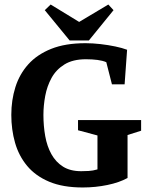

<svg xmlns="http://www.w3.org/2000/svg" viewBox="-20 -820 659 849"><path d="M346 9Q258 9 197.5 -16.5Q137 -42 100 -86.5Q63 -131 46.5 -189Q30 -247 30 -312Q30 -377 48 -434.5Q66 -492 105 -535.5Q144 -579 206.5 -604Q269 -629 358 -629Q390 -629 424.5 -625Q459 -621 490 -614.5Q521 -608 542 -600L531 -447H475L450 -545Q434 -552 411 -555Q388 -558 360 -558Q302 -558 265 -535Q228 -512 208 -475.5Q188 -439 180 -396Q172 -353 172 -312Q172 -263 180 -218Q188 -173 207.5 -138Q227 -103 259 -83Q291 -63 339 -63Q353 -63 372 -64Q391 -65 411 -71V-221L325 -244V-289H604V-242L544 -223V-33Q508 -13 455 -2Q402 9 346 9ZM288 -641 178 -775 204 -800 330 -723 459 -800 482 -775 373 -641Z"/></svg>

Font: Manuale
Style: Bold
Weight: 700
Version: Version 1.002